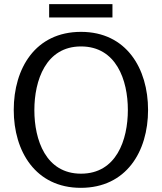

<svg xmlns="http://www.w3.org/2000/svg" viewBox="-20 -891 777 922"><path d="M216 -871V-807H520V-871ZM368 11C586 11 691 -163 691 -363C691 -562 587 -738 369 -738C150 -738 46 -563 46 -363C46 -164 151 11 368 11ZM369 -57C200 -57 145 -219 145 -362C145 -505 200 -668 369 -668C538 -668 594 -507 594 -363C594 -219 539 -57 369 -57Z"/></svg>

Font: Rosario
Style: Regular
Weight: 400
Designer: Hector Gatti
Foundry: Omnibus Type
Version: Version 1.100